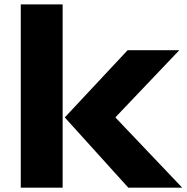

<svg xmlns="http://www.w3.org/2000/svg" viewBox="-20 -860 855 880"><path d="M267.1 -839.8V0H75.2V-839.8ZM509.8 -320.8 814.9 0H567.9L276.9 -321.8L564.9 -629.9H801.8L509.8 -323.2Z"/></svg>

Font: Sinkin Sans 800 Black
Style: Regular
Weight: 900
Designer: Keith Bates
Foundry: K-Type
Version: Sinkin Sans (version 1.0)  by Keith Bates   •   © 2014   www